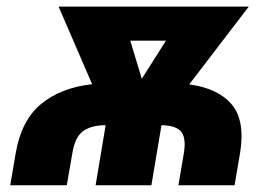

<svg xmlns="http://www.w3.org/2000/svg" viewBox="-20 -548 815 568"><path d="M177.6 0H10.3L26.3 -94.1Q43 -192.1 101.6 -240.4Q160.2 -288.7 252.5 -299L153.4 -528.4H715.9L539.8 -298.3Q625.4 -286.9 665.7 -238.8Q706 -190.7 690 -94.1L674 0H507.8L523.8 -94.1Q531.2 -138.5 516.5 -157.7Q501.8 -176.8 457.7 -177.6L427.9 0H262.8L292.6 -177.6H291.2Q252.1 -177.6 227.1 -161Q202.1 -144.5 193.9 -94.1ZM399.5 -315 470.9 -427.6H365.4Z"/></svg>

Font: Inter UI Extra Bold
Style: Italic
Weight: 800
Italic angle: 9.39999°
Designer: Rasmus Andersson
Foundry: rsms
Version: 3.2;8d6f07862